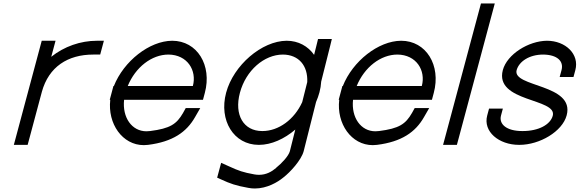

<svg xmlns="http://www.w3.org/2000/svg" viewBox="-20 -819 3357 1112"><path d="M276.8 -490 291 -543 301.7 -583H221.7L211 -543L142.1 -285.9C141.7 -284.6 141.4 -283.3 141.1 -282L130.3 -242L70.9 -20L60.1 20H140.1L150.9 -20L210.3 -242L221.1 -282L222.3 -286.8C262.4 -432.5 372.9 -503 520.3 -503H560.3L581.7 -583H541.7C446.3 -583 351.5 -549.8 276.8 -490Z M719.9 -321C764.4 -429.5 858.3 -503 955.8 -503C1065.5 -502 1121.1 -411 1097 -321ZM618.7 -241C602.4 -102.9 688.5 21.6 813.2 21.6C821.2 21.6 829.4 21 837.6 20C980.5 2 1060.5 -54 1109.8 -141L1139.7 -193H1055.7L1040.2 -165C1002.8 -100 966.1 -75 849.1 -60H848.1C841.3 -59.1 834.7 -58.6 828.3 -58.6C743.5 -58.6 687.6 -138.5 698.7 -241H1115.6H1155.6L1166.3 -281C1209.2 -441 1122.2 -583 977.2 -583C845 -582.1 696.7 -464.5 639.6 -321H637L626.3 -281L615.6 -241Z M1289.6 -282C1246.7 -122 1333.6 20 1478.6 20C1479.1 20 1479.7 20 1480.2 20C1551.7 20 1627.1 -14.5 1690.3 -68.6L1658.7 57C1651.5 84 1612 127 1579 153L1578.7 154C1553.2 175.5 1521.7 193.5 1480.3 193.5C1471.6 193.5 1462.4 192.7 1452.8 191C1387 179 1362.4 170 1309.9 146L1260.8 124L1237.7 210L1260 220C1314.4 245 1345.4 256 1417.9 269C1430.8 271.6 1443.6 272.7 1456 272.7C1526.3 272.7 1588.2 236.2 1621 209C1661.3 178 1725.1 108 1738.7 57L1810.5 -228.2C1818.5 -246.5 1824.9 -264.8 1830.1 -283.9C1835.8 -305.1 1839.1 -326.1 1840.2 -346.4L1892.4 -554L1901.9 -593H1821.9L1811.9 -552L1799.2 -501.3C1764 -551.3 1708.4 -583 1640.2 -583C1495.9 -582 1332.2 -441 1289.6 -282ZM1369.6 -282C1404.1 -411 1509.8 -503 1618.8 -503C1710 -502.2 1763.8 -439.1 1759.5 -343.7L1730.3 -227.5C1684.4 -126.4 1593.2 -60 1500.1 -60C1499.5 -60 1498.9 -60 1498.3 -60C1391.2 -60 1334.9 -152.7 1369.6 -282Z M2045.9 -321C2090.4 -429.5 2184.3 -503 2281.8 -503C2391.5 -502 2447.1 -411 2423 -321ZM1944.7 -241C1928.4 -102.9 2014.5 21.6 2139.2 21.6C2147.2 21.6 2155.4 21 2163.6 20C2306.5 2 2386.5 -54 2435.8 -141L2465.7 -193H2381.7L2366.2 -165C2328.8 -100 2292.1 -75 2175.1 -60H2174.1C2167.3 -59.1 2160.7 -58.6 2154.3 -58.6C2069.5 -58.6 2013.6 -138.5 2024.7 -241H2441.6H2481.6L2492.3 -281C2535.2 -441 2448.2 -583 2303.2 -583C2171 -582.1 2022.7 -464.5 1965.6 -321H1963L1952.3 -281L1941.6 -241Z M2754.9 -759 2556.9 -20 2546.1 20H2626.1L2636.9 -20L2834.9 -759L2845.6 -799H2765.6Z M3312.2 -413C3336.8 -505 3255.7 -583 3147.7 -583C3041.4 -582 2916.8 -505 2892.2 -413C2843.1 -226.1 3208.8 -251 3181.4 -148.7C3167.6 -97.4 3099.8 -60 3007.6 -60C3006.4 -60 3005.3 -60 3004.2 -60C2914.2 -60 2868.2 -99.6 2881.7 -150L2892.4 -190H2812.4L2801.7 -150C2776.8 -57 2869.1 20 2986.1 20C2986.9 20 2987.6 20 2988.4 20C3106.1 20 3237 -57.7 3261.9 -150.8C3311 -333.9 2945.4 -313.1 2972.2 -413C2986.8 -464 3046.3 -503 3126.3 -503C3207 -502 3246.1 -465 3232.2 -413L3221.4 -373H3301.4Z"/></svg>

Font: Nordica Advanced
Style: RegularObl
Weight: 300
Version: Version 1.07